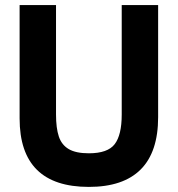

<svg xmlns="http://www.w3.org/2000/svg" viewBox="-20 -717 698 754"><path d="M57 -252V-697H200V-268Q200 -214 211 -181Q222 -148 250 -131.5Q278 -115 329 -115Q403 -115 430.5 -151Q458 -187 458 -267V-697H601V-257Q601 -120 532.5 -51.5Q464 17 329 17Q57 17 57 -252Z"/></svg>

Font: Hanken Grotesk ExtraBold
Style: Regular
Weight: 800
Designer: Alfredo Marco Pradil
Foundry: Hanken Design Co.
Version: Version 3.014